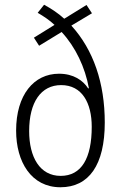

<svg xmlns="http://www.w3.org/2000/svg" viewBox="-20 -780 510 810"><path d="M166 -760 139 -726C163 -712 189 -695 210 -675L123 -621L145 -587L240 -645C299 -581 339 -496 355 -408L352 -407C330 -441 290 -469 229 -469C123 -469 48 -380 48 -229C48 -97 112 10 235 10C355 10 422 -84 422 -263C422 -430 374 -570 281 -672L368 -724L345 -759L251 -701C226 -724 197 -743 166 -760ZM238 -421C326 -421 367 -346 367 -245C367 -113 324 -38 236 -38C148 -38 103 -117 103 -227C103 -349 153 -421 238 -421Z"/></svg>

Font: Noto Sans Thai Cond Light
Style: Regular
Weight: 300
Width: 3
Designer: Monotype Design Team
Foundry: Monotype Imaging Inc.
Version: Version 2.002